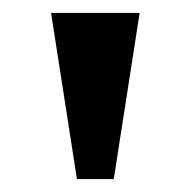

<svg xmlns="http://www.w3.org/2000/svg" viewBox="-20 -819 295 297"><path d="M59 -799H196L156 -542H99Z"/></svg>

Font: Noto Serif Sinhala SemiCondensed SemiBold
Style: Regular
Weight: 600
Width: 4
Designer: Jelle Bosma - Monotype Design Team
Foundry: Monotype Imaging Inc.
Version: Version 2.007; ttfautohint (v1.8.4.7-5d5b)